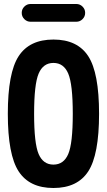

<svg xmlns="http://www.w3.org/2000/svg" viewBox="-20 -940 540 970"><path d="M134.8 -919.9H365.2Q383.8 -919.9 397 -906.7Q410.2 -893.6 410.2 -875Q410.2 -856.4 397 -843.3Q383.8 -830.1 365.2 -830.1H134.8Q116.2 -830.1 103 -843.3Q89.8 -856.4 89.8 -875Q89.8 -893.6 103 -906.7Q116.2 -919.9 134.8 -919.9ZM175.3 -161.6Q198.2 -108.4 250 -108.4Q301.8 -108.4 324.7 -161.6Q347.7 -214.8 347.7 -364.7Q347.7 -514.6 324.7 -568.4Q301.8 -622.1 250 -622.1Q198.2 -622.1 175.3 -568.4Q152.3 -514.6 152.3 -364.7Q152.3 -214.8 175.3 -161.6ZM74.2 -656.2Q128.9 -740.2 250 -740.2Q371.1 -740.2 425.8 -656.2Q480.5 -572.3 480.5 -365.2Q480.5 -158.2 425.8 -74.2Q371.1 9.8 250 9.8Q128.9 9.8 74.2 -74.2Q19.5 -158.2 19.5 -365.2Q19.5 -572.3 74.2 -656.2Z"/></svg>

Font: Rounded-X Mgen+ 2m bold
Style: Bold
Weight: 700
Designer: [Source Han Sans]
Ryoko NISHIZUKA  (kana & ideographs); Paul D. Hunt (Latin, Greek & Cyrillic); Wenlong ZHANG  (bopomofo
Version: Version 1.059.20150602